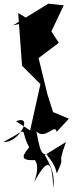

<svg xmlns="http://www.w3.org/2000/svg" viewBox="-52 -737 406 1045"><path d="M117 52C76 103 34 146 167 132C96 135 184 115 134 254C212 112 231 138 238 288C241 246 250 207 192 107L307 36C250 193 312 87 257 207C237 110 157 94 246 110C180 91 176 141 146 -22C194 28 250 -69 256 -19L323 -91L237 -127L206 -224L158 -421L268 -504L216 -584L207 -523L295 -708L211 -717L19 -599L122 -621L47 -666L68 -379L185 -262L176 -315L112 -27L35 -77C134 -117 50 44 -32 35C128 -50 42 -39 116 80Z"/></svg>

Font: Asimov Silicon
Style: Regular
Weight: 400
Designer: Google
Version: Version 2.000980; 2014